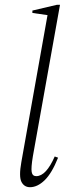

<svg xmlns="http://www.w3.org/2000/svg" viewBox="-20 -770 294 800"><path d="M105 10Q81 10 69.5 -12Q58 -34 69 -95L178 -707L115 -716V-726L217 -750H230L117 -119Q109 -71 112 -53.5Q115 -36 131 -36Q172 -36 208 -118L222 -113Q196 -48 166 -19Q136 10 105 10Z"/></svg>

Font: Spectral ExtraLight
Style: Italic
Weight: 275
Italic angle: -10°
Designer: Jean-Baptiste Levee
Foundry: Production Type
Version: Version 2.001